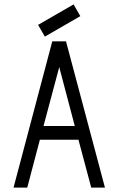

<svg xmlns="http://www.w3.org/2000/svg" viewBox="-20 -855 540 875"><path d="M315.3 -834.9 153.6 -741.6 184.4 -688.2 346.1 -781.5ZM280.8 -666.7H218.3L41.7 0H104.2L161.7 -218.3H337.5L395.8 0H458.3ZM250 -549.2 320.8 -280.8H178.3Z"/></svg>

Font: Amy Mono
Style: Regular
Weight: 400
Monospace: yes
Version: Version 001.000